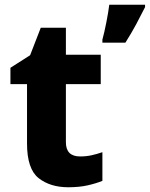

<svg xmlns="http://www.w3.org/2000/svg" viewBox="-20 -780 632 810"><path d="M318 -120Q258 -120 258 -180V-425H405V-549H258V-663H152L107 -547L24 -494V-425H94V-175Q94 -67 143 -28.5Q192 10 268 10Q314 10 349.5 2Q385 -6 412 -17V-138Q389 -130 366.5 -125Q344 -120 318 -120ZM592 -760H441Q437 -728 428.5 -685Q420 -642 412 -613V-600H509Q535 -641 555 -678.5Q575 -716 592 -750Z"/></svg>

Font: Noto Sans UI Extra
Style: Regular
Weight: 800
Designer: Monotype Design Team
Foundry: Monotype Imaging Inc.
Version: Version 1.901